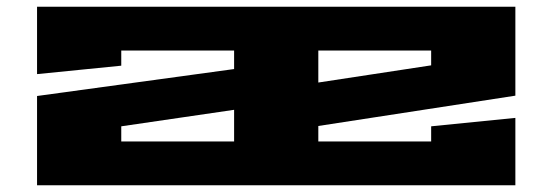

<svg xmlns="http://www.w3.org/2000/svg" viewBox="-20 -550 1640 570"><path d="M90 0V-265L675 -345V-400H340V-355L90 -330V-530H1510V-266L925 -176V-130H1260V-175L1510 -200V0ZM340 -130H675V-224L340 -175ZM925 -305 1260 -356V-400H925Z"/></svg>

Font: Stalinist One
Style: Regular
Weight: 400
Designer: Jovanny Lemonad
Foundry: Alexey Maslov, Jovanny Lemonad
Version: Version 3.004